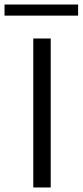

<svg xmlns="http://www.w3.org/2000/svg" viewBox="-31 -828 365 848"><path d="M116 -658H193V0H116ZM-11 -808H314V-759H-11Z"/></svg>

Font: LXGW Bright GB
Style: Regular
Weight: 400
Designer: Christian Thalmann (Catharsis Fonts)
Foundry: LXGW / Christian Thalmann (Catharsis Fonts) / Fontworks Inc.
Version: Version 5.510